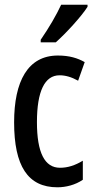

<svg xmlns="http://www.w3.org/2000/svg" viewBox="-20 -879 402 816"><path d="M352 -850V-859H240C219 -814 190 -764 153 -710V-699H217C260 -737 326 -809 352 -850ZM224 -83C260 -83 300 -93 332 -115V-196C299 -176 268 -166 235 -166C170 -166 137 -230 137 -360C137 -491 170 -559 233 -559C258 -559 283 -552 312 -536L340 -615C310 -632 275 -643 226 -643C98 -643 40 -533 40 -359C40 -174 98 -83 224 -83Z"/></svg>

Font: Noto Sans Kannada UI ExtraCondensed Medium
Style: Regular
Weight: 500
Width: 2
Designer: Jelle Bosma - Monotype Design Team
Foundry: Monotype Imaging Inc.
Version: Version 2.005